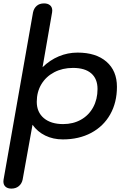

<svg xmlns="http://www.w3.org/2000/svg" viewBox="-50 -809 745 1128"><path d="M-30 257Q-30 250 -29 246L144 -736Q149 -760 165.5 -774.5Q182 -789 209 -789Q231 -789 244 -778Q257 -767 257 -747Q257 -740 256 -736L200 -414Q243 -456 295.5 -478Q348 -500 406 -500Q514 -500 575.5 -446.5Q637 -393 637 -299Q637 -207 597.5 -137Q558 -67 486 -28.5Q414 10 319 10Q262 10 216 -12.5Q170 -35 141 -76L83 246Q78 270 60.5 284.5Q43 299 17 299Q-5 299 -17.5 288Q-30 277 -30 257ZM523 -286Q523 -346 486 -378Q449 -410 379 -410Q317 -410 268.5 -384.5Q220 -359 193 -314Q166 -269 166 -211Q166 -150 207.5 -115Q249 -80 321 -80Q380 -80 426 -106Q472 -132 497.5 -179Q523 -226 523 -286Z"/></svg>

Font: Kodchasan SemiBold
Style: Italic
Weight: 600
Italic angle: -10°
Version: Version 1.000; ttfautohint (v1.6)